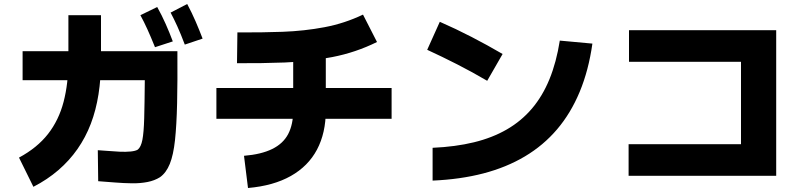

<svg xmlns="http://www.w3.org/2000/svg" viewBox="-20 -875 4040 960"><path d="M471 31 469 -124Q489 -123 518 -120.5Q547 -118 578 -116.5Q609 -115 633.5 -117.5Q658 -120 669 -127Q685 -140 692 -176Q699 -212 701 -284Q703 -356 704 -474H93V-619H867Q868 -468 865.5 -358.5Q863 -249 855 -174.5Q847 -100 829 -55.5Q811 -11 780 11Q753 28 717.5 35Q682 42 640.5 41.5Q599 41 555.5 37.5Q512 34 471 31ZM147 59 75 -87Q166 -136 220 -205Q274 -274 298 -366Q322 -458 322 -573V-799H485V-573Q485 -483 472.5 -403.5Q460 -324 434 -256Q408 -188 367.5 -130Q327 -72 272 -24.5Q217 23 147 59ZM904 -652Q884 -705 867 -742.5Q850 -780 833 -812L916 -855Q939 -812 958 -768Q977 -724 993 -682ZM755 -639Q734 -691 717 -728.5Q700 -766 682 -799L766 -840Q789 -799 808.5 -755Q828 -711 844 -668Z M1165 -559 1167 -713Q1284 -712 1393 -716Q1502 -720 1602.5 -739Q1703 -758 1795 -802L1865 -665Q1758 -612 1640.5 -589.5Q1523 -567 1403 -562.5Q1283 -558 1165 -559ZM1938 -435V-281H1062V-435ZM1220 65 1200 -96Q1286 -103 1341 -130Q1396 -157 1421 -205Q1446 -253 1446 -323V-647H1609V-323Q1609 -210 1565 -127Q1521 -44 1434 5Q1347 54 1220 65Z M2143 28V-136Q2257 -141 2349.5 -163.5Q2442 -186 2514.5 -228Q2587 -270 2640 -332.5Q2693 -395 2727.5 -479.5Q2762 -564 2779 -672L2942 -657Q2923 -523 2878.5 -416Q2834 -309 2765.5 -228.5Q2697 -148 2604.5 -93Q2512 -38 2397 -8Q2282 22 2143 28ZM2493 -605 2416 -471Q2341 -515 2266.5 -553Q2192 -591 2116 -626L2179 -766Q2259 -731 2337.5 -690.5Q2416 -650 2493 -605Z M3123 4V-154H3685V-566H3125V-724H3861V4Z"/></svg>

Font: Murecho Thin ExtraBold
Style: Regular
Weight: 800
Version: Version 1.010